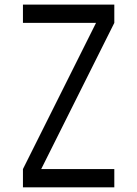

<svg xmlns="http://www.w3.org/2000/svg" viewBox="-20 -801 587 821"><path d="M78.1 0V-78.1L390.6 -703.1H78.1V-781.2H468.8V-703.1L156.2 -78.1H468.8V0Z"/></svg>

Font: Luculent
Style: Regular
Weight: 400
Monospace: yes
Designer: Andrew Kensler
Version: Version 1.0.0-845fa02f9341